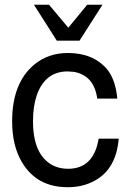

<svg xmlns="http://www.w3.org/2000/svg" viewBox="-20 -761 540 804"><path d="M471.2 -348.1H387.2Q374 -444.8 290 -460Q282.2 -460.9 263.2 -461.9Q168.9 -461.9 133.8 -361.8Q118.2 -315.9 118.2 -252.9Q118.2 -116.2 196.8 -70.8Q226.1 -54.2 265.1 -54.2Q372.1 -54.2 393.1 -180.2H477.1Q465.8 -43 361.8 2.9Q318.8 22.9 263.2 22.9Q133.8 22.9 71.8 -82Q30.8 -150.9 30.8 -252.9Q30.8 -413.1 123 -490.2Q182.1 -539.1 264.2 -539.1Q370.1 -539.1 428.2 -471.2L436 -460.9Q464.8 -418 471.2 -348.1ZM313 -590.8H217.8L122.1 -741.2H185.1L266.1 -645L345.2 -741.2H409.2Z"/></svg>

Font: SolaimanLipiNormal
Style: Normal
Weight: 400
Designer: Solaiman Karim
Version: Version 1.6.1 ; ttfautohint (v1.5.65-e2d9)